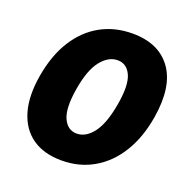

<svg xmlns="http://www.w3.org/2000/svg" viewBox="-133 -865 996 1012"><g transform="rotate(20 365.0 -358.5)"><path d="M316.8 19.9Q217.3 19.9 152.3 -25.7Q87.4 -71.4 62.5 -157Q37.6 -242.5 58.2 -362.2Q78.8 -482.2 131.9 -566.1Q185 -649.9 264 -693.5Q343 -737.2 441.8 -737.2Q589.8 -737.2 660 -639.9Q730.1 -542.6 700.3 -362.2Q680.4 -242.2 627.3 -156.6Q574.2 -71 494.9 -25.6Q415.5 19.9 316.8 19.9ZM343.8 -140.6Q394.9 -140.6 435.5 -194.1Q476.2 -247.5 495.7 -362.2Q514.9 -474.1 491.1 -526.1Q467.3 -578.1 416.2 -578.1Q365.1 -578.1 323.3 -526.1Q281.6 -474.1 262.8 -362.2Q243.6 -247.2 268.1 -193.9Q292.6 -140.6 343.8 -140.6Z"/></g></svg>

Font: Inter UI Black
Style: Italic
Weight: 900
Italic angle: -9.39999°
Designer: Rasmus Andersson
Foundry: rsms
Version: 3.2;8d6f07862